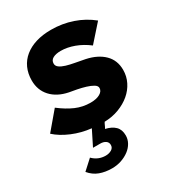

<svg xmlns="http://www.w3.org/2000/svg" viewBox="-207 -643 896 988"><g transform="rotate(-30 241.0 -149.5)"><path d="M-21 -76Q1 -102 23 -128Q45 -154 67 -180Q111 -146 152.5 -128Q194 -110 240 -110Q275 -110 296 -122Q317 -134 317 -153Q317 -166 301 -175.5Q285 -185 262 -192Q239 -199 213.5 -204Q188 -209 169 -212Q105 -225 69.5 -264Q34 -303 34 -360Q34 -401 49 -434Q64 -467 92.5 -490Q121 -513 160.5 -525Q200 -537 250 -537Q316 -537 376 -516.5Q436 -496 484 -457Q462 -432 440.5 -408Q419 -384 397 -359Q359 -388 318 -403Q277 -418 239 -418Q210 -418 192.5 -408.5Q175 -399 175 -379Q175 -365 188 -355.5Q201 -346 222.5 -339.5Q244 -333 272 -328Q300 -323 330 -317Q395 -303 432 -266.5Q469 -230 469 -173Q469 -135 452.5 -102Q436 -69 407 -44.5Q378 -20 338.5 -5Q299 10 253 11Q248 19 244.5 27.5Q241 36 236 44Q272 52 292 71.5Q312 91 312 126Q312 149 300.5 169.5Q289 190 269 205Q249 220 223 229Q197 238 167 238Q127 238 94.5 226Q62 214 38 185Q52 172 66.5 159Q81 146 95 133Q127 165 171 165Q191 165 206 156Q221 147 221 130Q221 114 208.5 105.5Q196 97 177 97H134L179 7Q121 1 67.5 -21.5Q14 -44 -21 -76Z"/></g></svg>

Font: Rosa Sans Black
Style: Italic
Weight: 900
Italic angle: -12°
Designer: Pentagram / MCKL
Foundry: Pentagram / MCKL
Version: Version 1.005;September 16, 2019;FontCreator 11.5.0.2425 64-